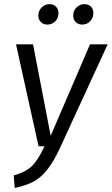

<svg xmlns="http://www.w3.org/2000/svg" viewBox="-20 -904 545 936"><path d="M210.9 -784.2Q191.4 -784.2 179.2 -796.4Q167 -808.6 167 -828.1Q167 -852.1 183.3 -867.9Q199.7 -883.8 221.2 -883.8Q240.7 -883.8 252.9 -871.6Q265.1 -859.4 265.1 -840.8Q265.1 -815.4 249.3 -799.8Q233.4 -784.2 210.9 -784.2ZM380.9 -784.2Q361.3 -784.2 349.1 -796.4Q336.9 -808.6 336.9 -828.1Q336.9 -852.1 353.3 -867.9Q369.6 -883.8 391.1 -883.8Q411.1 -883.8 423.1 -871.8Q435.1 -859.9 435.1 -840.8Q435.1 -815.9 419.2 -800Q403.3 -784.2 380.9 -784.2ZM504.9 -688 273.9 -186Q242.2 -117.2 211.2 -77.9Q180.2 -38.6 144 -19Q107.9 0.5 51.8 12.2L46.9 -48.8Q103 -64 134.3 -93.3Q165.5 -122.6 196.8 -190.9H168L58.1 -688H141.1L227.1 -242.2L418.9 -688Z"/></svg>

Font: Fira Sans Compressed Book
Style: Italic
Weight: 350
Width: 3
Italic angle: -8°
Designer: Carrois Corporate & Edenspiekermann AG
Foundry: Carrois Corporate GbR & Edenspiekermann AG
Version: Version 4.203;PS 004.203;hotconv 1.0.88;makeotf.lib2.5.64775